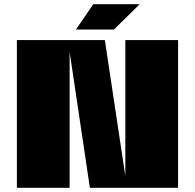

<svg xmlns="http://www.w3.org/2000/svg" viewBox="-20 -890 924 910"><path d="M574 -700H824V0H406L310 -644V0H60V-700H477L574 -56ZM340 -750 422 -870H642L520 -750Z"/></svg>

Font: Fivo Sans Modern ExtBlk
Style: Regular
Weight: 950
Designer: Alexander Slobzheninov
Foundry: Alexander Slobzheninov
Version: 1.0